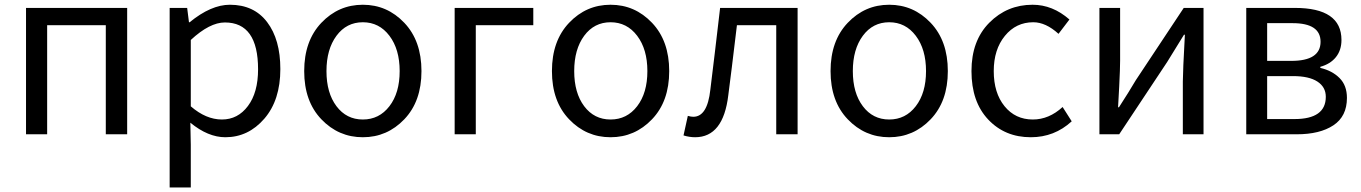

<svg xmlns="http://www.w3.org/2000/svg" viewBox="-20 -577 5850 825"><path d="M91.8 0V-543H526.4V0H434.6V-468.8H182.6V0Z M709 228.5V-543H784.2L792 -481.4H794.9Q886.7 -556.6 967.8 -556.6Q1071.3 -556.6 1127.9 -481.9Q1184.6 -407.2 1184.6 -280.3Q1184.6 -146.5 1115.7 -66.9Q1046.9 12.7 948.2 12.7Q874 12.7 797.9 -49.8L799.8 44.9V228.5ZM1088.9 -279.3Q1088.9 -480.5 946.3 -480.5Q880.9 -480.5 799.8 -405.3V-120.1Q865.2 -63.5 933.6 -63.5Q1002 -63.5 1045.4 -121.6Q1088.9 -179.7 1088.9 -279.3Z M1717.3 -64.5Q1643.6 12.7 1539.1 12.7Q1434.6 12.7 1360.8 -64.5Q1287.1 -141.6 1287.1 -271.5Q1287.1 -401.4 1360.8 -479Q1434.6 -556.6 1539.1 -556.6Q1643.6 -556.6 1717.3 -479Q1791 -401.4 1791 -271.5Q1791 -141.6 1717.3 -64.5ZM1425.8 -120.6Q1468.8 -63.5 1539.1 -63.5Q1609.4 -63.5 1653.3 -120.6Q1697.3 -177.7 1697.3 -271.5Q1697.3 -365.2 1653.3 -423.3Q1609.4 -481.4 1539.1 -481.4Q1468.8 -481.4 1425.8 -423.3Q1382.8 -365.2 1382.8 -271.5Q1382.8 -177.7 1425.8 -120.6Z M1933.6 0V-543H2271.5V-468.8H2024.4V0Z M2781.7 -64.5Q2708 12.7 2603.5 12.7Q2499 12.7 2425.3 -64.5Q2351.6 -141.6 2351.6 -271.5Q2351.6 -401.4 2425.3 -479Q2499 -556.6 2603.5 -556.6Q2708 -556.6 2781.7 -479Q2855.5 -401.4 2855.5 -271.5Q2855.5 -141.6 2781.7 -64.5ZM2490.2 -120.6Q2533.2 -63.5 2603.5 -63.5Q2673.8 -63.5 2717.8 -120.6Q2761.7 -177.7 2761.7 -271.5Q2761.7 -365.2 2717.8 -423.3Q2673.8 -481.4 2603.5 -481.4Q2533.2 -481.4 2490.2 -423.3Q2447.3 -365.2 2447.3 -271.5Q2447.3 -177.7 2490.2 -120.6Z M2966.8 12.7Q2942.4 12.7 2917 4.9L2935.5 -79.1Q2949.2 -75.2 2959 -75.2Q3019.5 -75.2 3032.2 -191.4Q3049.8 -333 3074.2 -543H3407.2V0H3315.4V-468.8H3146.5Q3121.1 -255.9 3109.4 -168Q3087.9 12.7 2966.8 12.7Z M3979 -64.5Q3905.3 12.7 3800.8 12.7Q3696.3 12.7 3622.6 -64.5Q3548.8 -141.6 3548.8 -271.5Q3548.8 -401.4 3622.6 -479Q3696.3 -556.6 3800.8 -556.6Q3905.3 -556.6 3979 -479Q4052.7 -401.4 4052.7 -271.5Q4052.7 -141.6 3979 -64.5ZM3687.5 -120.6Q3730.5 -63.5 3800.8 -63.5Q3871.1 -63.5 3915 -120.6Q3959 -177.7 3959 -271.5Q3959 -365.2 3915 -423.3Q3871.1 -481.4 3800.8 -481.4Q3730.5 -481.4 3687.5 -423.3Q3644.5 -365.2 3644.5 -271.5Q3644.5 -177.7 3687.5 -120.6Z M4409.2 12.7Q4297.9 12.7 4226.1 -63.5Q4154.3 -139.6 4154.3 -271.5Q4154.3 -402.3 4231 -479.5Q4307.6 -556.6 4417 -556.6Q4502.9 -556.6 4575.2 -493.2L4528.3 -431.6Q4473.6 -481.4 4419.9 -481.4Q4345.7 -481.4 4297.9 -422.9Q4250 -364.3 4250 -271.5Q4250 -177.7 4296.4 -120.6Q4342.8 -63.5 4418 -63.5Q4487.3 -63.5 4545.9 -117.2L4585 -55.7Q4510.7 12.7 4409.2 12.7Z M4704.1 0V-543H4793V-316.4Q4793 -283.2 4789.1 -205.6Q4785.2 -127.9 4784.2 -116.2H4788.1Q4831.1 -182.6 4860.4 -232.4L5066.4 -543H5151.4V0H5062.5V-226.6Q5062.5 -267.6 5071.3 -427.7H5067.4Q5015.6 -344.7 4995.1 -310.5L4789.1 0Z M5335 0V-543H5543.9Q5744.1 -543 5744.1 -405.3Q5744.1 -361.3 5720.2 -331.5Q5696.3 -301.8 5653.3 -290V-285.2Q5704.1 -273.4 5735.8 -241.7Q5767.6 -210 5767.6 -156.2Q5767.6 -77.1 5709.5 -38.6Q5651.4 0 5551.8 0ZM5424.8 -315.4H5528.3Q5654.3 -315.4 5654.3 -397.5Q5654.3 -477.5 5534.2 -477.5H5424.8ZM5424.8 -65.4H5542Q5676.8 -65.4 5676.8 -161.1Q5676.8 -203.1 5640.6 -226.6Q5604.5 -250 5536.1 -250H5424.8Z"/></svg>

Font: irohakakuC Regular
Style: Regular
Weight: 400
Designer: [Source Han Sans]
Ryoko NISHIZUKA Ë•øÂ°öÊ∂ºÂ≠ê (kana & ideographs); Paul D. Hunt (Latin, Greek & Cyrillic); Wenlong ZHAN
Version: Version 1.001.20160904